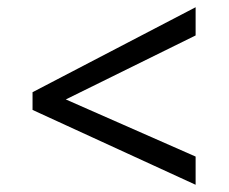

<svg xmlns="http://www.w3.org/2000/svg" viewBox="-20 -588 632 531"><path d="M70 -284V-333L521 -568V-490L162 -313L521 -155V-77Z"/></svg>

Font: sinhala15
Style: Book
Weight: 400
Designer: Jelle Bosma - Monotype Design Team
Foundry: Monotype Imaging Inc.
Version: Version 2.003